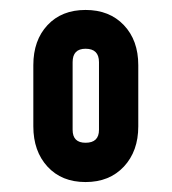

<svg xmlns="http://www.w3.org/2000/svg" viewBox="-20 -780 345 386"><path d="M47 -526V-649Q47 -699 75.5 -729.5Q104 -760 152 -760Q200 -760 229 -729.5Q258 -699 258 -649V-526Q258 -476 229 -445Q200 -414 152 -414Q104 -414 75.5 -445Q47 -476 47 -526ZM152 -493Q179 -493 179 -519V-655Q179 -682 152 -682Q126 -682 126 -655V-519Q126 -493 152 -493Z"/></svg>

Font: Mohave Bold
Style: Regular
Weight: 700
Designer: Gumpita Rahayu
Foundry: Tokotype
Version: Version 2.002;PS 002.002;hotconv 1.0.88;makeotf.lib2.5.64775